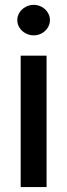

<svg xmlns="http://www.w3.org/2000/svg" viewBox="-20 -755 271 775"><path d="M63.5 -530.3H168V0H63.5ZM49.8 -673.8Q49.8 -690.4 58.8 -704.6Q67.9 -718.8 83.3 -727.1Q98.6 -735.4 116.2 -735.4Q133.8 -735.4 148.7 -727.1Q163.6 -718.8 172.6 -704.6Q181.6 -690.4 181.6 -673.8Q181.6 -657.2 172.6 -643.1Q163.6 -628.9 148.7 -620.6Q133.8 -612.3 116.2 -612.3Q98.6 -612.3 83.3 -620.6Q67.9 -628.9 58.8 -643.1Q49.8 -657.2 49.8 -673.8Z"/></svg>

Font: Pretendard Std Medium
Style: Regular
Weight: 500
Designer: Base glyphs from Inter by Rasmus Andersson; Hangeul glyphs from Noto Sans CJK(Source Han Sans) by Jang Soo-young and Kan
Foundry: Kil Hyung-jin
Version: Version 1.309